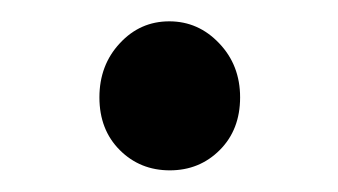

<svg xmlns="http://www.w3.org/2000/svg" viewBox="-20 -147 317 180"><path d="M186 -6.3Q167 12.7 139.2 12.7Q111.3 12.7 92.3 -6.3Q73.2 -25.4 73.2 -55.7Q73.2 -85.9 92.3 -106.4Q111.3 -127 138.7 -127Q166 -127 185.5 -106.4Q205.1 -85.9 205.1 -55.7Q205.1 -25.4 186 -6.3Z"/></svg>

Font: Gen Jyuu GothicL Regular
Style: Regular
Weight: 400
Designer: [Source Han Sans]
Ryoko NISHIZUKA  (kana & ideographs); Paul D. Hunt (Latin, Greek & Cyrillic); Wenlong ZHANG  (bopomofo
Version: Version 1.002.20150607